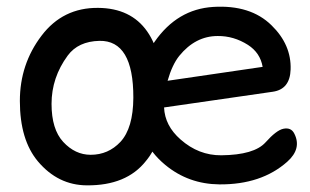

<svg xmlns="http://www.w3.org/2000/svg" viewBox="-20 -536 937 580"><path d="M475.6 -211.4Q478 -156.2 525.4 -114.7Q580.1 -66.4 648.4 -66.9Q748 -67.9 782.2 -106Q814.9 -142.6 835.9 -147Q859.4 -151.9 869.1 -132.3Q892.1 -86.9 847.7 -47.4Q769.5 22 642.6 21Q549.3 20 479.5 -37.6Q392.6 -108.9 392.6 -231Q392.6 -331.5 447.3 -410.2Q515.6 -508.3 624 -515.1Q736.8 -522 800.3 -459.5Q860.4 -400.9 857.9 -326.2Q856 -266.1 803.7 -258.8ZM486.3 -292 773.4 -334Q766.1 -376.5 729 -400.4Q686 -427.7 637.7 -427.2Q570.3 -427.2 521.5 -367.2Q500 -340.3 486.3 -292ZM280.3 -412.6Q216.3 -411.1 184.6 -368.2Q135.7 -301.8 135.7 -222.2Q135.7 -145.5 170.9 -107.4Q207 -68.4 253.9 -68.4Q307.1 -68.4 343.8 -107.4Q382.3 -148.9 382.8 -240.7Q383.3 -414.6 280.3 -412.6ZM276.4 -512.2Q474.1 -510.7 473.6 -231Q473.1 -111.8 420.9 -49.8Q362.3 24.9 242.2 23.9Q155.3 23.4 94.7 -48.3Q40 -113.3 40 -231Q40 -342.3 105.5 -428.2Q169.9 -513.2 276.4 -512.2Z"/></svg>

Font: Comic Relief
Style: Regular
Weight: 400
Designer: Jeff Davis
Foundry: Loudifier
Version: Version 1.0